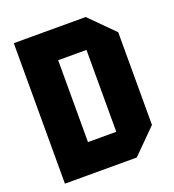

<svg xmlns="http://www.w3.org/2000/svg" viewBox="-129 -800 813 899"><g transform="rotate(-20 278.0 -350.0)"><path d="M209 -146H350V-554H209ZM41 0V-700H399L518 -581V-119L399 0Z"/></g></svg>

Font: Tektur SemiCondensed
Style: Bold
Weight: 700
Width: 4
Designer: Adam Jagosz
Foundry: Adam Jagosz
Version: Version 1.005;gftools[0.9.30]